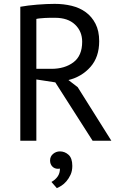

<svg xmlns="http://www.w3.org/2000/svg" viewBox="-20 -728 635 993"><path d="M85 0ZM85 -693Q123 -700 172.5 -704Q222 -708 263 -708Q309 -708 350.5 -698Q392 -688 423.5 -665Q455 -642 474 -605Q493 -568 493 -515Q493 -433 448 -382Q403 -331 334 -314L382 -277L556 0H459L266 -302L168 -317V0H85ZM265 -636Q252 -636 238 -636Q224 -636 211 -635Q198 -634 186.5 -633Q175 -632 168 -630V-372H246Q315 -372 360 -406Q405 -440 405 -512Q405 -566 368 -601Q331 -636 265 -636ZM239 102Q239 81 254.5 68Q270 55 290 55Q315 55 334.5 72.5Q354 90 354 130Q354 156 345 175.5Q336 195 323.5 209.5Q311 224 297.5 232.5Q284 241 274 245L246 213Q266 202 278 185Q290 168 290 144Q286 145 280 145Q262 145 250.5 133Q239 121 239 102Z"/></svg>

Font: PT Sans
Style: Regular
Weight: 400
Version: Version 2.003W OFL; ttfautohint (v1.6)